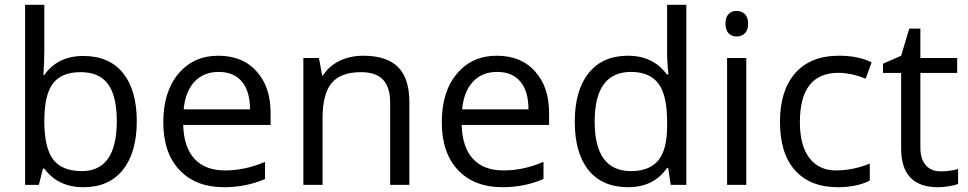

<svg xmlns="http://www.w3.org/2000/svg" viewBox="-20 -780 4083 810"><path d="M325.2 -58.1Q472.7 -58.1 472.7 -269.5Q472.7 -374 436 -424.8Q399.4 -475.6 319.8 -475.6Q240.2 -475.6 203.6 -428.2Q167 -380.9 167 -268.6Q167 -156.2 204.6 -106.9Q242.2 -58.1 325.2 -58.1ZM167 -759.8V-575.2Q167 -516.1 163.1 -463.9H167Q223.6 -543.9 332 -543.9Q440.4 -543.9 499 -471.7Q557.1 -399.4 557.1 -267.6Q556.6 -135.7 498 -63Q439.5 9.8 332 9.8Q224.6 9.8 167 -68.8H161.1L144 0H85.9V-759.8Z M1034.7 -318.8Q1034.7 -395 1000.5 -435.8Q966.3 -476.6 902.6 -476.6Q838.9 -476.6 800.3 -435.1Q761.7 -393.6 754.9 -318.8ZM1063 -478Q1121.6 -413.1 1121.6 -304.2V-252.9H752.9Q755.4 -159.2 800.3 -110.1Q845.2 -61 929.7 -61Q1014.2 -61 1098.1 -97.2V-24.9Q1018.6 9.8 924.8 9.8Q806.2 9.8 737.3 -62.5Q668.9 -135.3 668.9 -264.2Q668.9 -393.1 732.7 -469Q796.4 -544.9 900.6 -544.9Q1004.9 -544.9 1063 -478Z M1512.7 -544.9Q1610.4 -544.9 1658.7 -497.6Q1707 -450.2 1707 -349.1V0H1626V-346.2Q1626 -412.1 1595.9 -443.8Q1565.9 -475.6 1502.9 -475.6Q1418.5 -475.6 1379.6 -430.2Q1340.8 -384.8 1340.8 -280.8V0H1259.8V-535.2H1325.7L1338.9 -461.9H1342.8Q1367.7 -501.5 1412.4 -523.2Q1457 -544.9 1512.7 -544.9Z M2209.5 -318.8Q2209.5 -395 2175.3 -435.8Q2141.1 -476.6 2077.4 -476.6Q2013.7 -476.6 1975.1 -435.1Q1936.5 -393.6 1929.7 -318.8ZM2237.8 -478Q2296.4 -413.1 2296.4 -304.2V-252.9H1927.7Q1930.2 -159.2 1975.1 -110.1Q2020 -61 2104.5 -61Q2189 -61 2272.9 -97.2V-24.9Q2193.4 9.8 2099.6 9.8Q1981 9.8 1912.1 -62.5Q1843.8 -135.3 1843.8 -264.2Q1843.8 -393.1 1907.5 -469Q1971.2 -544.9 2075.4 -544.9Q2179.7 -544.9 2237.8 -478Z M2642.1 -476.6Q2488.8 -476.6 2488.8 -267.6Q2488.3 -58.6 2641.6 -58.1Q2719.7 -58.1 2757.1 -103.3Q2794.4 -148.4 2794.4 -249V-266.1Q2794.4 -379.9 2757.1 -428.2Q2719.7 -476.6 2642.1 -476.6ZM2875.5 0H2809.6L2798.8 -71.8H2794.4Q2737.8 9.8 2629.6 9.8Q2521.5 9.8 2462.9 -62Q2404.8 -134.3 2404.8 -266.4Q2404.8 -398.4 2463.4 -471.7Q2522 -544.9 2628.7 -544.9Q2735.4 -544.9 2793.5 -465.8H2799.8L2796.4 -504.4L2794.4 -542V-759.8H2875.5Z M3128.4 0H3047.4V-535.2H3128.4ZM3087.9 -733.9Q3108.9 -733.9 3122.6 -720.2Q3136.2 -706.5 3136.2 -680.2Q3136.2 -653.3 3122.6 -639.6Q3108.9 -626 3087.9 -626Q3066.9 -626 3053.7 -639.6Q3040.5 -653.3 3040.5 -680.7Q3040.5 -707 3053.7 -720.7Q3066.9 -734.4 3087.9 -733.9Z M3354.5 -265.1Q3354.5 -166 3394.5 -113.5Q3434.6 -61 3506.6 -61Q3578.6 -61 3649.4 -89.8V-18.1Q3594.7 9.8 3514.2 9.8Q3397.9 9.8 3334 -61.5Q3270.5 -132.8 3270.5 -265.6Q3270.5 -398.4 3335 -471.7Q3399.9 -544.9 3519.5 -544.9Q3600.6 -544.9 3657.2 -517.1L3632.3 -448.2Q3570.3 -472.7 3517.6 -472.7Q3354.5 -472.7 3354.5 -265.1Z M3862.8 -535.2H4018.1V-472.2H3862.8V-157.2Q3862.8 -109.4 3885.5 -83.3Q3908.2 -57.1 3947.8 -57.1Q3987.3 -57.1 4022 -66.9V-4.4Q4010.3 1.5 3983.9 5.6Q3957.5 9.8 3937 9.8Q3781.7 9.8 3781.7 -153.8V-472.2H3705.1V-511.2L3781.7 -544.9L3815.9 -659.2H3862.8Z"/></svg>

Font: OpenSansHebrew-Regular
Style: Regular
Weight: 400
Foundry: Ascender Corporation, Yanek Iontef
Version: Version 2.001;PS 002.001;hotconv 1.0.70;makeotf.lib2.5.58329